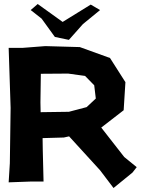

<svg xmlns="http://www.w3.org/2000/svg" viewBox="-20 -899 705 962"><path d="M133.8 -848.6 188.5 -805.7 254.9 -713.9 325.2 -699.2 395.5 -778.3 481.4 -848.6 434.6 -876 293.9 -789.1 168.9 -878.9ZM182.6 -385.7 184.6 -529.3 321.3 -530.3 406.2 -518.6 452.1 -471.7 460 -405.3 414.1 -362.3 325.2 -338.9 183.6 -336.9ZM23.4 -659.2 33.2 -358.4 29.3 -81.1 23.4 14.6 130.9 10.7H198.2L194.3 -147.5L193.4 -207L299.8 -210L326.2 -215.8L481.4 -45.9L548.8 43L643.6 -34.2L665 -61.5L602.5 -112.3L487.3 -259.8L599.6 -346.7L608.4 -487.3L531.2 -608.4L379.9 -663.1L207 -668L93.8 -659.2Z"/></svg>

Font: MaokenAssortedSans-TC
Style: Regular
Weight: 500
Version: Version 0.83